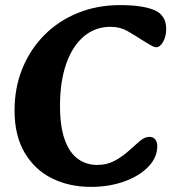

<svg xmlns="http://www.w3.org/2000/svg" viewBox="-20 -716 671 752"><path d="M336 16Q251 16 183.5 -17.5Q116 -51 76.5 -118Q37 -185 37 -283Q37 -373 68 -448.5Q99 -524 154.5 -579.5Q210 -635 285.5 -665.5Q361 -696 450 -696Q538 -696 584.5 -676.5Q631 -657 631 -602Q631 -574 619 -552.5Q607 -531 592 -531Q583 -531 564 -542.5Q545 -554 532 -562Q508 -578 479 -594.5Q450 -611 413 -611Q353 -611 308.5 -573.5Q264 -536 239.5 -466.5Q215 -397 215 -301Q215 -222 233 -170.5Q251 -119 284 -94.5Q317 -70 361 -70Q399 -70 429.5 -86.5Q460 -103 484 -125Q508 -147 527.5 -163.5Q547 -180 565 -180Q580 -180 588 -170Q596 -160 596 -143Q596 -99 560.5 -62.5Q525 -26 466 -5Q407 16 336 16Z"/></svg>

Font: Alkatra
Style: Regular
Weight: 400
Designer: Suman Bhandary
Version: Version 1.100;gftools[0.9.22]